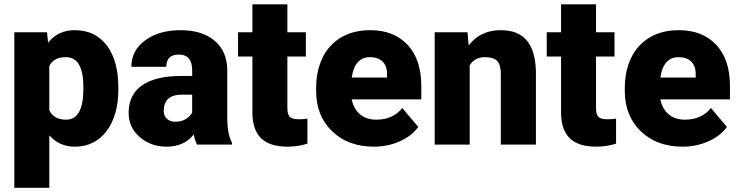

<svg xmlns="http://www.w3.org/2000/svg" viewBox="-20 -680 3473 903"><path d="M536.6 -260.3Q536.6 -137.2 481.2 -63.7Q425.8 9.8 331.5 9.8Q258.8 9.8 211.9 -43.5V203.1H47.4V-528.3H201.2L206.1 -479.5Q253.4 -538.1 330.6 -538.1Q428.2 -538.1 482.4 -466.1Q536.6 -394 536.6 -268.1ZM372.1 -270.5Q372.1 -411.1 290 -411.1Q231.4 -411.1 211.9 -369.1V-161.1Q233.4 -117.2 291 -117.2Q369.6 -117.2 372.1 -252.9Z M906.7 0Q897.9 -16.1 891.1 -47.4Q845.7 9.8 764.2 9.8Q689.5 9.8 637.2 -35.4Q585 -80.6 585 -148.9Q585 -234.9 648.4 -278.8Q711.9 -322.8 833 -322.8H883.8V-350.6Q883.8 -423.3 820.8 -423.3Q762.2 -423.3 762.2 -365.7H597.7Q597.7 -442.4 662.8 -490.2Q728 -538.1 829.1 -538.1Q930.2 -538.1 988.8 -488.8Q1047.4 -439.5 1048.8 -353.5V-119.6Q1049.8 -46.9 1071.3 -8.3V0ZM803.7 -107.4Q834.5 -107.4 854.7 -120.6Q875 -133.8 883.8 -150.4V-234.9H835.9Q750 -234.9 750 -157.7Q750 -135.3 765.1 -121.3Q780.3 -107.4 803.7 -107.4Z M1331.5 -659.7V-528.3H1418.5V-414.1H1331.5V-172.4Q1331.5 -142.6 1342.3 -130.9Q1353 -119.1 1384.8 -119.1Q1409.2 -119.1 1425.8 -122.1V-4.4Q1381.3 9.8 1333 9.8Q1248 9.8 1207.5 -30.3Q1167 -70.3 1167 -151.9V-414.1H1099.6V-528.3H1167V-659.7Z M1738.8 9.8Q1617.2 9.8 1542 -62.7Q1466.8 -135.3 1466.8 -251.5V-265.1Q1466.8 -346.2 1496.8 -408.2Q1526.9 -470.2 1584.5 -504.2Q1642.1 -538.1 1721.2 -538.1Q1832.5 -538.1 1897 -469Q1961.4 -399.9 1961.4 -276.4V-212.4H1634.3Q1643.1 -168 1672.9 -142.6Q1702.6 -117.2 1750 -117.2Q1828.1 -117.2 1872.1 -171.9L1947.3 -83Q1916.5 -40.5 1860.1 -15.4Q1803.7 9.8 1738.8 9.8ZM1720.2 -411.1Q1647.9 -411.1 1634.3 -315.4H1800.3V-328.1Q1801.3 -367.7 1780.3 -389.4Q1759.3 -411.1 1720.2 -411.1Z M2178.7 -528.3 2184.1 -466.3Q2238.8 -538.1 2335 -538.1Q2417.5 -538.1 2458.3 -488.8Q2499 -439.5 2500.5 -340.3V0H2335.4V-333.5Q2335.4 -373.5 2319.3 -392.3Q2303.2 -411.1 2260.7 -411.1Q2212.4 -411.1 2189 -373V0H2024.4V-528.3Z M2783.2 -659.7V-528.3H2870.1V-414.1H2783.2V-172.4Q2783.2 -142.6 2793.9 -130.9Q2804.7 -119.1 2836.4 -119.1Q2860.8 -119.1 2877.4 -122.1V-4.4Q2833 9.8 2784.7 9.8Q2699.7 9.8 2659.2 -30.3Q2618.7 -70.3 2618.7 -151.9V-414.1H2551.3V-528.3H2618.7V-659.7Z M3190.4 9.8Q3068.8 9.8 2993.7 -62.7Q2918.5 -135.3 2918.5 -251.5V-265.1Q2918.5 -346.2 2948.5 -408.2Q2978.5 -470.2 3036.1 -504.2Q3093.8 -538.1 3172.9 -538.1Q3284.2 -538.1 3348.6 -469Q3413.1 -399.9 3413.1 -276.4V-212.4H3085.9Q3094.7 -168 3124.5 -142.6Q3154.3 -117.2 3201.7 -117.2Q3279.8 -117.2 3323.7 -171.9L3398.9 -83Q3368.2 -40.5 3311.8 -15.4Q3255.4 9.8 3190.4 9.8ZM3171.9 -411.1Q3099.6 -411.1 3085.9 -315.4H3252V-328.1Q3252.9 -367.7 3231.9 -389.4Q3210.9 -411.1 3171.9 -411.1Z"/></svg>

Font: TypoPRO Roboto
Style: Regular
Weight: 900
Designer: Google
Version: Version 2.136; 2016